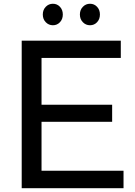

<svg xmlns="http://www.w3.org/2000/svg" viewBox="-20 -992 713 1012"><path d="M205.6 -915.6Q205.6 -940 221.1 -956.1Q236.7 -972.2 258.9 -972.2Q281.1 -972.2 296.1 -956.1Q311.1 -940 311.1 -915.6Q311.1 -891.1 296.1 -875Q281.1 -858.9 258.9 -858.9Q236.7 -858.9 221.1 -875Q205.6 -891.1 205.6 -915.6ZM401.1 -915.6Q401.1 -940 416.7 -956.1Q432.2 -972.2 454.4 -972.2Q476.7 -972.2 491.7 -956.1Q506.7 -940 506.7 -915.6Q506.7 -891.1 491.7 -875Q476.7 -858.9 454.4 -858.9Q432.2 -858.9 416.7 -875Q401.1 -891.1 401.1 -915.6ZM631.1 0H94.4V-777.8H616.7V-686.7H198.9V-440H571.1V-350H198.9V-92.2H631.1Z"/></svg>

Font: Paperlogy 5 Medium
Style: Regular
Weight: 500
Designer: redesigned by Lee Juim, glyphs from Gmarket Sans & Montserrat
Foundry: PT&
Version: Version 1.001